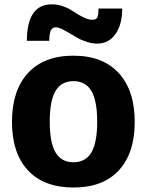

<svg xmlns="http://www.w3.org/2000/svg" viewBox="-20 -836 665 869"><path d="M231.4 -146Q257.8 -101.6 312.5 -101.6Q367.2 -101.6 393.6 -146Q419.9 -190.4 419.9 -285.2Q419.9 -379.9 393.6 -424.3Q367.2 -468.8 312.5 -468.8Q257.8 -468.8 231.4 -424.3Q205.1 -379.9 205.1 -285.2Q205.1 -190.4 231.4 -146ZM589.8 -284.2Q589.8 -143.1 518.1 -65.2Q446.3 12.7 312.5 12.7Q178.7 12.7 106.4 -65.2Q34.2 -143.1 34.2 -284.2Q34.2 -426.3 106.4 -505.1Q178.7 -584 312 -584Q445.3 -584 517.6 -505.1Q589.8 -426.3 589.8 -284.2ZM419.9 -638.7Q397 -638.7 373 -646.5Q349.1 -653.8 330.1 -665L293 -686.5Q275.4 -697.3 259.5 -704.8Q243.7 -712.4 232.4 -712.4Q217.3 -712.4 210.2 -698.5Q203.1 -684.6 203.1 -651.4H101.6Q101.6 -732.4 129.6 -774.4Q157.7 -816.4 213.9 -816.4Q237.3 -816.4 259.8 -809.6Q283.7 -801.8 299.3 -792L333 -771Q350.1 -760.3 366.2 -753.9Q382.8 -746.6 397.5 -746.6Q414.6 -746.6 420.2 -756.6Q425.8 -766.6 425.8 -797.4H533.2Q533.2 -725.1 502.7 -681.9Q472.2 -638.7 419.9 -638.7Z"/></svg>

Font: Nobile-bold
Style: Bold
Weight: 700
Version: Version 1.000;PS 001.000;hotconv 1.0.38